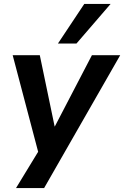

<svg xmlns="http://www.w3.org/2000/svg" viewBox="-20 -784 636 984"><path d="M62 180 190 -30 185 30 45 -501H184L260 -136H261L451 -501H596L206 180ZM277 -561 412 -764H547L372 -561Z"/></svg>

Font: Nunito Sans 7pt
Style: Bold Italic
Weight: 700
Italic angle: -9°
Version: Version 3.101;gftools[0.9.27]